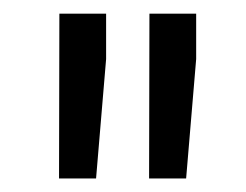

<svg xmlns="http://www.w3.org/2000/svg" viewBox="-20 -770 360 281"><path d="M135.3 -683.6 120.6 -508.8H66.4L66.9 -750H135.3ZM267.1 -683.6 252.4 -508.8H198.2L198.7 -750H267.1Z"/></svg>

Font: f72954
Style: 9700840
Weight: 400
Designer: Google
Version: Version 2.137; 2017